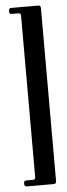

<svg xmlns="http://www.w3.org/2000/svg" viewBox="-56 -767 294 843"><g transform="rotate(-5 91.5 -345.5)"><path d="M145.5 47.4H144.5H144H143.6H143.1H142.6H140.6H139.2H138.7H138.2H137.7H137.2H134.3H131.8H131.3H130.9H129.9H129.4H128.4H126H125.5H125H124.5H124H122.6H122.1H121.6H121.1H120.6H97.7H96.7H96.2H95.7H85.4H85H83.5H83H82H81.5H81.1H78.6H78.1H76.2H75.7H74.7H74.2H73.7H69.8H69.3H66.4H65.9H65.4H64.5H64H63.5H62.5H59.6H59.1H58.6H58.1H57.6H55.7H55.2H54.7H54.2H35.2H34.7H34.2H33.7H27.8Q16.6 47.4 16.6 35.6V32.2Q16.6 21 27.8 21H56.2Q67.4 21 67.4 9.8V-702.1Q67.4 -712.9 56.2 -712.9H27.8Q16.6 -712.9 16.6 -724.1V-728Q16.6 -739.3 27.8 -739.3H29.3H29.8H30.3H30.8H33.2H34.7H35.2H35.6H36.1H36.6H38.1H38.6H39.1H39.6H41.5H42.5H43H43.5H51.3H51.8H52.2H52.7H53.2H76.2H77.6H78.1H78.6H79.1H89.4H89.8H90.3H90.8H91.3H95.2H95.7H97.7H98.6H99.1H99.6H100.1H102.1H102.5H103H103.5H104H104.5H106.9H107.9H108.4H108.9H109.4H118.2H118.7H119.1H119.6H139.2H140.1H140.6H141.1H146Q157.2 -739.3 157.2 -728V35.6Q157.2 47.4 146 47.4Z"/></g></svg>

Font: UnifrakturMaguntia sl
Style: Regular
Weight: 400
Designer: j. 'mach' wust, based on a font by Peter Wiegel, original typeface by Carl Albert Fahrenwaldt 1901
Version: Version 2010-11-24